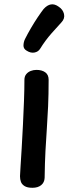

<svg xmlns="http://www.w3.org/2000/svg" viewBox="-20 -877 325 912"><path d="M96 -498Q96 -514 104.5 -524.5Q113 -535 126 -540Q139 -545 153 -545Q179 -545 195 -533.5Q211 -522 211 -498Q211 -428 208.5 -372.5Q206 -317 202.5 -266.5Q199 -216 196 -160.5Q193 -105 192 -32Q191 -10 175.5 2.5Q160 15 134 15Q110 15 97 7Q84 -1 79.5 -13Q75 -25 75 -40Q75 -49 77.5 -85Q80 -121 83 -173Q86 -225 89 -284Q92 -343 94 -399Q96 -455 96 -498ZM171 -646Q162 -631 144 -627.5Q126 -624 107 -636Q91 -645 91.5 -661.5Q92 -678 99 -692Q111 -716 127 -743.5Q143 -771 159.5 -795.5Q176 -820 187 -834Q204 -853 222 -856Q240 -859 259 -845Q279 -832 284 -810.5Q289 -789 272 -771Q256 -754 225.5 -719.5Q195 -685 171 -646Z"/></svg>

Font: Playpen Sans Medium
Style: Regular
Weight: 500
Designer: Laura Meseguer, Veronika Burian, José Scaglione
Foundry: TypeTogether
Version: Version 1.001